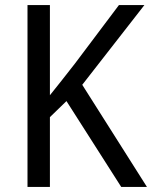

<svg xmlns="http://www.w3.org/2000/svg" viewBox="-20 -734 597 754"><path d="M557 0 303 -401 547 -714H447L274 -484C237 -436 204 -395 176 -360V-714H88V0H176V-274L241 -337L456 0Z"/></svg>

Font: Noto Sans Bengali UI SemiCondensed
Style: Regular
Weight: 400
Width: 4
Designer: Jelle Bosma - Monotype Design Team
Foundry: Monotype Imaging Inc.
Version: Version 2.003